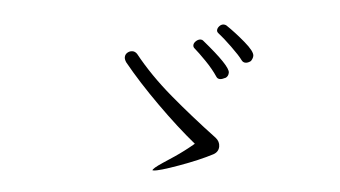

<svg xmlns="http://www.w3.org/2000/svg" viewBox="-41 -691 1082 611"><g transform="rotate(5 500.0 -386.0)"><path d="M730 -512Q722 -512 717 -519Q707 -533 680 -559Q653 -585 636 -598Q631 -602 631 -607Q631 -614 637 -620.5Q643 -627 651 -627Q655 -627 659 -625Q689 -605 721 -577.5Q753 -550 753 -536Q753 -528 747 -519Q745 -517 740 -514.5Q735 -512 730 -512ZM369 -517Q377 -517 384 -510Q435 -446 506 -385.5Q577 -325 656 -266Q670 -255 670 -239Q670 -222 654 -213Q612 -191 548.5 -168Q485 -145 469 -145Q465 -145 465 -145Q465 -151 495 -171Q503 -176 532 -195.5Q561 -215 592 -241Q533 -289 466.5 -355Q400 -421 352 -480Q346 -489 346 -496Q346 -505 353 -511Q360 -517 369 -517ZM582 -573Q587 -573 590 -570Q680 -497 680 -476Q680 -465 672 -459Q660 -453 654 -453Q646 -453 642 -459Q626 -483 602.5 -507Q579 -531 565 -543Q560 -547 560 -553Q560 -560 567 -566.5Q574 -573 582 -573Z"/></g></svg>

Font: JyunsaiKaai Light
Style: Regular
Weight: 300
Designer: Fontworks Inc.
Version: Version 0.030;April 7, 2024;FontCreator 14.0.0.2901 64-bit